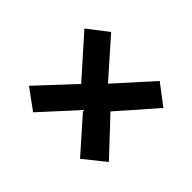

<svg xmlns="http://www.w3.org/2000/svg" viewBox="-90 -497 593 593"><g transform="rotate(45 206.0 -201.0)"><path d="M148 -195 34 -323 100 -374 206 -254 313 -373 380 -322 272 -199 379 -85 309 -29 209 -142 105 -28 38 -77Z"/></g></svg>

Font: r_Genos
Style: Bold
Weight: 700
Designer: Robert E. Leuschke
Foundry: Robert E. Leuschke
Version: Version 2.000;June 29, 2024;FontCreator 14.0.0.2814 32-bit